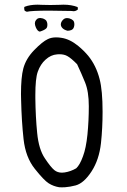

<svg xmlns="http://www.w3.org/2000/svg" viewBox="-20 -806 540 817"><path d="M231.4 -9.3Q236.8 -8.8 242.7 -8.8Q248.5 -8.8 257.3 -9.3Q277.8 -10.7 302.2 -17.1Q337.4 -26.9 369.6 -76.7Q401.9 -126.5 409.7 -197.3Q416.5 -260.7 416.5 -330.1Q416.5 -421.9 403.8 -469.7Q389.2 -526.9 355.5 -568.4Q337.4 -590.3 313 -610.4Q277.3 -639.6 241.7 -645Q229.5 -647 219.2 -647Q198.7 -647 183.6 -639.6Q160.6 -628.9 125.5 -592.8Q90.3 -556.6 79.1 -514.2Q69.3 -477.1 69.3 -405.8Q69.3 -394 69.8 -380.9Q71.8 -290.5 80.3 -213.6Q88.9 -136.7 127.9 -87.9Q167 -38.6 187.3 -25.9Q207.5 -13.2 231.4 -9.3ZM255.4 -72.3Q249.5 -71.3 243.7 -71.3Q224.6 -71.3 211.4 -82Q195.8 -94.7 170.9 -132.3Q145 -170.4 138.2 -239.7Q131.3 -309.1 130.4 -388.7Q130.4 -395 130.4 -401.4Q130.4 -471.7 140.6 -500.5Q151.9 -532.7 173.8 -552.2Q196.3 -572.8 223.1 -574.7Q228 -575.2 232.4 -575.2Q252.9 -575.2 266.6 -567.4Q282.7 -558.6 308.1 -532.7Q326.2 -494.1 342 -455.3Q357.9 -416.5 357.9 -354Q357.9 -291.5 352.1 -233.4Q346.2 -175.3 333 -140.6Q319.8 -104 304.2 -89.8Q280.8 -76.2 255.4 -72.3ZM176.8 -685.1Q181.6 -689.9 181.6 -700.7Q181.6 -706.5 180.2 -710.9Q178.7 -715.3 177.7 -717Q176.8 -718.8 175 -720.2Q173.3 -721.7 171.4 -723.1Q166 -726.6 160.2 -728Q153.8 -729.5 150.6 -729.5Q147.5 -729.5 144.5 -728.5Q138.2 -727.1 133.3 -720.7Q128.4 -714.4 128.4 -706.8Q128.4 -699.2 132.3 -689.9Q139.6 -672.9 149.4 -671.4Q169.4 -677.7 176.8 -685.1ZM267.1 -675.3Q268.1 -675.3 269.5 -675.3Q275.4 -675.3 283.7 -678.2L289.6 -682.1Q293 -685.5 294.7 -691.2Q296.4 -696.8 296.4 -702.1Q296.4 -713.9 291 -719.2Q286.1 -724.1 275.9 -727.5Q270 -729 265.1 -729Q256.3 -729 250 -723.6Q238.8 -713.4 238.8 -702.1Q238.8 -693.4 246.1 -686Q253.4 -678.7 267.1 -675.3ZM94.2 -755.9Q112.8 -760.7 189 -760.7Q228.5 -760.7 285.2 -759.3Q289.1 -758.3 292.5 -758.3Q303.7 -758.3 311.5 -766.1L310.5 -775.9Q284.2 -786.1 250 -786.1Q244.6 -786.1 230.5 -785.4Q216.3 -784.7 194.3 -784.7Q172.4 -784.7 158.7 -785.4Q145 -786.1 139.6 -786.1Q107.9 -786.1 85 -777.3L83 -774.9Q83 -772.5 83 -770.5Q83 -764.6 85.4 -759.8Z"/></svg>

Font: Bakudai
Style: ExtraLight
Weight: 200
Version: Version 1.48